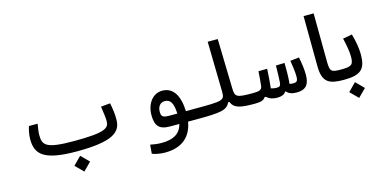

<svg xmlns="http://www.w3.org/2000/svg" viewBox="-85 -1157 3685 1855"><g transform="rotate(-15 1758.0 -229.0)"><path d="M556.2 2.9C917.5 2.9 1005.9 -69.3 1005.9 -196.8C1005.9 -257.8 999.5 -297.4 987.3 -362.8L894 -354.5C903.8 -285.2 910.6 -241.2 910.6 -207.5C910.6 -136.7 873.5 -100.6 556.2 -100.6C273.9 -100.6 246.6 -142.1 246.6 -244.6C246.6 -272 252.4 -312 259.8 -354H172.9C162.6 -320.8 151.4 -276.9 151.4 -226.6C151.4 -75.7 227.1 2.9 556.2 2.9ZM576.2 209.5 654.8 130.9 576.2 51.8 497.6 130.9Z M1379.9 234.4C1544.9 234.4 1644 151.9 1668.9 2.9H1752.9C1782.2 2.9 1799.3 -10.3 1799.3 -47.9C1799.3 -88.9 1787.6 -100.6 1757.8 -100.6L1674.8 -100.1C1669.9 -254.9 1613.8 -350.6 1503.9 -350.6C1405.8 -350.6 1343.3 -258.3 1343.3 -149.9C1343.3 -47.9 1375 2.9 1488.8 2.9H1581.5C1557.1 101.1 1480 135.7 1371.1 135.7C1327.1 135.7 1295.4 130.9 1257.3 123L1250 211.9C1283.7 226.1 1333.5 234.4 1379.9 234.4ZM1588.9 -99.1H1510.3C1444.3 -99.1 1429.2 -111.3 1429.2 -160.2C1429.2 -212.4 1457.5 -247.1 1502.4 -247.1C1557.1 -247.1 1585 -204.6 1588.9 -99.1Z M1752 2.9C2002.9 2.9 2057.6 -7.8 2092.3 -77.6H2103.5C2131.3 -9.3 2191.4 2.9 2337.9 2.9C2366.2 2.9 2380.4 -10.3 2380.4 -51.3C2380.4 -85.9 2368.7 -100.6 2343.8 -100.6C2177.7 -100.6 2167 -110.8 2164.6 -199.7L2152.3 -693.4H2051.8L2061.5 -195.3C2063.5 -103 2049.3 -100.6 1757.8 -100.6C1738.3 -100.6 1723.6 -89.4 1723.6 -51.3C1723.6 -16.1 1732.9 2.9 1752 2.9Z M2337.9 2.9C2401.4 2.9 2429.2 -8.8 2444.3 -34.2H2455.6C2490.7 -5.4 2519.5 2.9 2566.4 2.9C2601.6 2.9 2637.2 -8.8 2648.9 -34.2H2656.7C2677.2 -10.3 2706.5 2.9 2756.3 2.9C2850.6 2.9 2885.7 -44.4 2885.7 -142.6C2885.7 -193.4 2877.4 -252.9 2864.3 -318.8L2775.9 -308.6C2785.2 -244.6 2793.5 -194.8 2793.5 -148.4C2793.5 -102.1 2782.2 -91.3 2747.1 -91.3C2732.9 -91.3 2721.2 -92.8 2710 -95.7C2710.9 -101.6 2711.4 -107.4 2711.9 -113.3C2716.8 -168.9 2717.3 -235.8 2715.8 -303.7L2628.9 -300.8C2627.9 -232.9 2627.4 -168.9 2623.5 -129.9C2620.6 -99.6 2610.8 -91.3 2578.1 -91.3C2561.5 -91.3 2542.5 -94.7 2523.9 -101.1C2524.4 -105.5 2525.4 -109.9 2525.9 -114.7C2532.7 -171.4 2535.6 -230.5 2539.1 -292.5L2452.1 -291.5C2447.8 -228.5 2443.8 -176.3 2439.5 -145C2434.6 -109.4 2409.2 -100.6 2343.8 -100.6Z M3229.5 2.9C3246.6 2.9 3257.3 -11.2 3257.3 -59.1C3257.3 -83 3250 -100.6 3235.4 -100.6C3124.5 -100.6 3116.2 -107.4 3115.2 -220.2L3111.3 -693.4H3010.7L3014.6 -188.5C3016.1 -24.4 3085.4 2.9 3229.5 2.9Z M3229.5 2.9C3403.3 2.9 3449.7 -49.8 3449.7 -193.8C3449.7 -250 3437.5 -324.7 3415.5 -400.9L3323.2 -383.8C3339.4 -315.9 3352.1 -246.6 3352.1 -198.2C3352.1 -119.1 3336.4 -100.6 3235.4 -100.6ZM3325.2 209.5 3403.8 130.9 3325.2 51.8 3246.6 130.9Z"/></g></svg>

Font: CaskaydiaCove Nerd Font
Style: Regular
Weight: 400
Designer: Aaron Bell
Foundry: Saja Typeworks
Version: Version 2111.1;Nerd Fonts 2.3.3